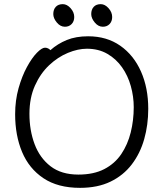

<svg xmlns="http://www.w3.org/2000/svg" viewBox="-20 -888 785 926"><path d="M476 -759Q454 -759 437 -779.5Q420 -800 420 -820Q420 -842 432 -855Q444 -868 466 -868Q486 -868 503.5 -848.5Q521 -829 521 -806Q521 -785 508.5 -772Q496 -759 476 -759ZM293 -759Q271 -759 254 -779.5Q237 -800 237 -820Q237 -842 249 -855Q261 -868 283 -868Q303 -868 320.5 -848.5Q338 -829 338 -806Q338 -785 325.5 -772Q313 -759 293 -759ZM223 -646Q258 -677 302 -695Q346 -713 405 -713Q495 -713 560 -667.5Q625 -622 660 -543Q695 -464 695 -363Q695 -286 675.5 -217Q656 -148 615.5 -95Q575 -42 513 -12Q451 18 366 18Q259 18 189.5 -28.5Q120 -75 86.5 -155Q53 -235 53 -337Q53 -404 69.5 -462.5Q86 -521 110 -565Q134 -609 158 -633.5Q182 -658 197 -658Q205 -658 212 -654.5Q219 -651 223 -646ZM358 -46Q432 -46 483 -72.5Q534 -99 565 -145Q596 -191 610.5 -249.5Q625 -308 625 -371Q625 -422 611 -472.5Q597 -523 568.5 -563.5Q540 -604 497.5 -628.5Q455 -653 399 -653Q356 -653 307.5 -633Q259 -613 217 -573.5Q175 -534 148.5 -475Q122 -416 122 -339Q122 -259 147 -192.5Q172 -126 224 -86Q276 -46 358 -46Z"/></svg>

Font: Moon Stars Kai T
Style: Regular
Weight: 400
Designer: GuiWonder
Version: Version 1.101